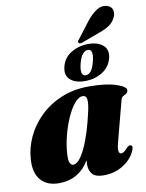

<svg xmlns="http://www.w3.org/2000/svg" viewBox="-97 -953 786 1033"><g transform="rotate(-10 296.5 -436.5)"><path d="M492 -152.5Q482 -114.5 485 -101Q488 -87.5 498.5 -87.5Q512.5 -87.5 533.5 -112Q542 -120 546.8 -121.5Q551.5 -123 556.5 -121Q570.5 -115 556 -86Q535 -43 489.2 -15.2Q443.5 12.5 385 12.5Q341.5 12.5 323.8 -7.2Q306 -27 306 -61Q306 -70.5 307.5 -83.5Q280.5 -37 238.2 -12.2Q196 12.5 141 12.5Q76.5 12.5 42 -27Q7.5 -66.5 13 -142Q17 -203.5 44.8 -262.5Q72.5 -321.5 121.5 -369Q170.5 -416.5 238 -444.5Q305.5 -472.5 388.5 -472.5Q481.5 -472.5 536.2 -454.2Q591 -436 589 -416.5Q587.5 -404 579.2 -399.2Q571 -394.5 562 -389.5Q553 -384.5 549.5 -371.5ZM211 -135.5Q208.5 -99 215.5 -85.5Q222.5 -72 233 -72Q265 -72 300.2 -146.2Q335.5 -220.5 363 -346.5Q371.5 -386 368.5 -406.5Q365.5 -427 347 -427Q324 -427 301 -399Q278 -371 258.5 -326.5Q239 -282 226.2 -231.2Q213.5 -180.5 211 -135.5ZM453.5 -827Q480.5 -858.5 506 -874Q531.5 -889.5 558 -882.5Q584 -875.5 589.2 -854.8Q594.5 -834 584 -814Q571.5 -788.5 549.2 -773.8Q527 -759 496 -748.5L394 -710.5Q378 -706 374 -714.5Q371.5 -719.5 374.5 -724.2Q377.5 -729 382 -733.5ZM374 -504.5Q322.5 -504.5 294 -529.2Q265.5 -554 278 -601.5Q290 -648.5 331.8 -673.2Q373.5 -698 425 -698Q478 -698 506 -672.5Q534 -647 522 -601.5Q509.5 -555.5 468.5 -530Q427.5 -504.5 374 -504.5ZM417.5 -667Q402 -667 388.8 -651.8Q375.5 -636.5 366.5 -601.5Q350 -534.5 383.5 -534.5Q417 -534.5 433.5 -601.5Q442 -636 437.2 -651.5Q432.5 -667 417.5 -667Z"/></g></svg>

Font: Fraunces 72pt S000 Black
Style: Italic
Weight: 900
Italic angle: -16°
Version: Version 1.000; ttfautohint (v1.8.3)